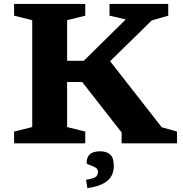

<svg xmlns="http://www.w3.org/2000/svg" viewBox="-20 -727 930 974"><path d="M320.5 -624.5V-418.5H405L618 -628.5L535.5 -647.5V-707H833.5V-647.5L750 -623.5L538.5 -416.5L800.5 -81.5L878 -59.5V0H597V-55L397 -311H320.5V-82.5L412.5 -59.5V0H51.5V-59.5L143.5 -82.5V-624.5L51.5 -647.5V-707H412.5V-647.5ZM416.5 185Q453.5 179 465.2 170.5Q477 162 477 145Q477 129.5 462.5 121.8Q448 114 433.8 109.5Q419.5 105 419.5 99.5Q419.5 71 435.5 55.8Q451.5 40.5 489 40.5Q521 40.5 539.2 57.2Q557.5 74 557.5 116Q557.5 140 547 162.5Q536.5 185 507.8 202Q479 219 423.5 227.5Z"/></svg>

Font: Newsreader 6pt SemiBold
Style: Regular
Weight: 600
Designer: Hugues Gentile
Foundry: Production Type
Version: Version 1.003; ttfautohint (v1.8.3)